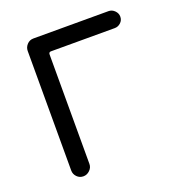

<svg xmlns="http://www.w3.org/2000/svg" viewBox="-126 -818 845 902"><g transform="rotate(-20 297.0 -367.5)"><path d="M139 -23Q120 -23 107 -36.5Q94 -50 94 -68V-666Q94 -684 107 -698Q120 -712 139 -712H515Q532 -712 545 -699Q558 -686 558 -669Q558 -651 545 -639Q532 -627 515 -627H196Q185 -627 185 -615V-68Q185 -50 171 -36.5Q157 -23 139 -23Z"/></g></svg>

Font: Huninn
Style: Regular
Weight: 400
Designer: justfont
Foundry: justfont
Version: Version 1.003